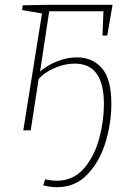

<svg xmlns="http://www.w3.org/2000/svg" viewBox="-20 -543 571 800"><path d="M444 -110Q444 -31 420 49Q396 129 345 183Q294 237 217 237Q188 237 160 229L168 204Q194 210 216 210Q286 210 330 158.5Q374 107 393.5 33.5Q413 -40 413 -109Q413 -278 292 -278Q249 -278 206 -259Q163 -240 141 -214L108 0H77L155 -487L72 -501L75 -521L183 -523H449L427 -395H407L411 -496H185L147 -245Q175 -270 217 -287Q259 -304 301 -304Q364 -304 404 -259.5Q444 -215 444 -110Z"/></svg>

Font: Bitter Pro ExtraLight
Style: Italic
Weight: 275
Italic angle: -9°
Designer: Sol Matas, and Bitter project Authors
Foundry: Sol Matas
Version: Version 1.010